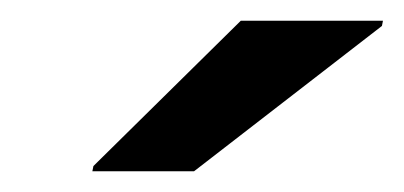

<svg xmlns="http://www.w3.org/2000/svg" viewBox="-20 -747 389 185"><path d="M69 -582 70 -587 212 -727H349L348 -722L167 -582Z"/></svg>

Font: Saira SemiExpanded SemiBold
Style: Italic
Weight: 600
Width: 6
Italic angle: -12°
Designer: Hector Gatti with collaboration of the Omnibus-Type team
Foundry: Omnibus-Type
Version: Version 1.101